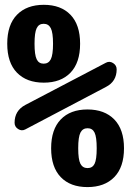

<svg xmlns="http://www.w3.org/2000/svg" viewBox="-20 -760 540 790"><path d="M460 -474.6Q460 -424.8 416 -402.3L84 -227.5Q69.3 -219.7 54.7 -229Q40 -238.3 40 -254.9Q40 -304.7 84 -328.1L416 -502Q430.7 -509.8 445.3 -500.5Q460 -491.2 460 -474.6ZM311 -85.9Q320.3 -68.4 340.3 -68.4Q360.4 -68.4 369.1 -85.9Q377.9 -103.5 377.9 -149.9Q377.9 -196.3 369.1 -214.4Q360.4 -232.4 340.3 -232.4Q320.3 -232.4 311 -214.4Q301.8 -196.3 301.8 -149.9Q301.8 -103.5 311 -85.9ZM230 -268.6Q269.5 -309.6 339.8 -309.6Q410.2 -309.6 450.2 -268.6Q490.2 -227.5 490.2 -149.9Q490.2 -72.3 450.2 -31.2Q410.2 9.8 339.8 9.8Q269.5 9.8 230 -31.2Q190.4 -72.3 190.4 -149.9Q190.4 -227.5 230 -268.6ZM189 -644Q179.7 -662.1 159.7 -662.1Q139.6 -662.1 130.9 -644Q122.1 -626 122.1 -580.1Q122.1 -534.2 130.9 -516.1Q139.6 -498 159.7 -498Q179.7 -498 189 -516.1Q198.2 -534.2 198.2 -580.1Q198.2 -626 189 -644ZM270 -460.9Q230.5 -419.9 160.2 -419.9Q89.8 -419.9 49.8 -460.9Q9.8 -502 9.8 -580.1Q9.8 -658.2 49.8 -699.2Q89.8 -740.2 160.2 -740.2Q230.5 -740.2 270 -699.2Q309.6 -658.2 309.6 -580.1Q309.6 -502 270 -460.9Z"/></svg>

Font: Rounded-X Mgen+ 1mn bold
Style: Bold
Weight: 700
Designer: [Source Han Sans]
Ryoko NISHIZUKA  (kana & ideographs); Paul D. Hunt (Latin, Greek & Cyrillic); Wenlong ZHANG  (bopomofo
Version: Version 1.059.20150602